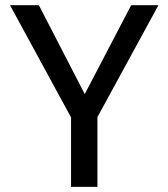

<svg xmlns="http://www.w3.org/2000/svg" viewBox="-20 -727 655 747"><path d="M596.4 -706.7 359 -271.3V0H256.4V-270.3L19 -706.7H131.3L309.7 -361L490.3 -706.7Z"/></svg>

Font: Fira Code Fixed Retina
Style: Regular
Weight: 450
Monospace: yes
Designer: Carrois Corporate, Edenspiekermann AG, Nikita Prokopov
Foundry: Carrois Corporate, Edenspiekermann AG, Nikita Prokopov
Version: Version 5.002